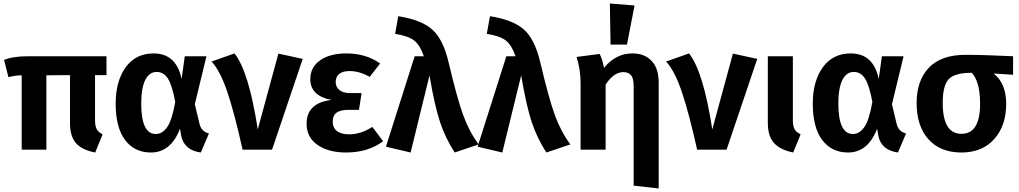

<svg xmlns="http://www.w3.org/2000/svg" viewBox="-20 -849 5780 1089"><path d="M584 -423H519V-169Q519 -134 528.5 -116.5Q538 -99 562 -87L520 16Q446 2 411.5 -36.5Q377 -75 377 -151V-423L243 -422V0H103V-422Q61 -421 28 -411L3 -509Q52 -530 141 -530H584Z M851 -546Q980 -546 1010 -401L1028 -530H1151L1085 -258L1112 -145Q1123 -102 1165 -92L1119 16Q1025 3 1008 -78L1001 -119Q949 16 836 16Q743 16 689.5 -55Q636 -126 636 -261Q636 -389 693 -467.5Q750 -546 851 -546ZM868 -441Q827 -441 804 -395.5Q781 -350 781 -261Q781 -89 864 -89Q901 -89 928.5 -128.5Q956 -168 974 -271Q956 -367 932 -404Q908 -441 868 -441Z M1310 -546Q1391 -445 1442 -115L1559 -545L1697 -515L1523 0H1356Q1310 -207 1269.5 -327Q1229 -447 1180 -500Z M1944 -546Q2056 -546 2136 -489L2077 -413Q2019 -446 1962 -446Q1925 -446 1904.5 -430Q1884 -414 1884 -384Q1884 -355 1905.5 -338Q1927 -321 1965 -321H2031L2016 -226H1958Q1910 -226 1888.5 -209.5Q1867 -193 1867 -158Q1867 -125 1891 -106Q1915 -87 1961 -87Q2025 -87 2092 -129L2153 -48Q2068 16 1943 16Q1843 16 1781 -27Q1719 -70 1719 -147Q1719 -265 1859 -282Q1740 -306 1740 -400Q1740 -468 1796 -507Q1852 -546 1944 -546Z M2239 -757Q2368 -737 2430.5 -682.5Q2493 -628 2524 -497Q2573 -289 2607.5 -195Q2642 -101 2695 -30L2559 16Q2507 -64 2476.5 -154.5Q2446 -245 2416 -421L2309 16L2169 -17L2332 -530H2384Q2363 -592 2330 -618.5Q2297 -645 2221 -657Z M2759 -757Q2888 -737 2950.5 -682.5Q3013 -628 3044 -497Q3093 -289 3127.5 -195Q3162 -101 3215 -30L3079 16Q3027 -64 2996.5 -154.5Q2966 -245 2936 -421L2829 16L2689 -17L2852 -530H2904Q2883 -592 2850 -618.5Q2817 -645 2741 -657Z M3536 -596H3443L3439 -829L3579 -818ZM3567 -546Q3637 -546 3676.5 -503Q3716 -460 3716 -382V220L3574 204V-362Q3574 -405 3559 -422.5Q3544 -440 3516 -440Q3461 -440 3415 -369V0H3273V-376Q3273 -457 3250 -526L3381 -543Q3396 -516 3406 -464Q3472 -546 3567 -546Z M3888 -546Q3969 -445 4020 -115L4137 -545L4275 -515L4101 0H3934Q3888 -207 3847.5 -327Q3807 -447 3758 -500Z M4477 -530V-170Q4477 -134 4486.5 -116.5Q4496 -99 4521 -87L4479 16Q4405 1 4370 -38Q4335 -77 4335 -152V-530Z M4805 -546Q4934 -546 4964 -401L4982 -530H5105L5039 -258L5066 -145Q5077 -102 5119 -92L5073 16Q4979 3 4962 -78L4955 -119Q4903 16 4790 16Q4697 16 4643.5 -55Q4590 -126 4590 -261Q4590 -389 4647 -467.5Q4704 -546 4805 -546ZM4822 -441Q4781 -441 4758 -395.5Q4735 -350 4735 -261Q4735 -89 4818 -89Q4855 -89 4882.5 -128.5Q4910 -168 4928 -271Q4910 -367 4886 -404Q4862 -441 4822 -441Z M5726 -530V-425L5616 -432Q5687 -376 5687 -260Q5687 -136 5619 -60Q5551 16 5433 16Q5314 16 5246.5 -58.5Q5179 -133 5179 -265Q5179 -392 5248.5 -465Q5318 -538 5456 -538Q5562 -538 5726 -530ZM5539 -260Q5539 -385 5492 -436H5489Q5396 -436 5361.5 -400.5Q5327 -365 5327 -265Q5327 -90 5433 -90Q5539 -90 5539 -260Z"/></svg>

Font: FiraGO SemiBold
Style: Regular
Weight: 600
Designer: bBox Type
Foundry: bBox Type GmbH
Version: Version 1.001;PS 001.001;hotconv 1.0.88;makeotf.lib2.5.64775